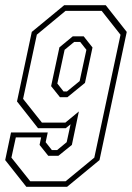

<svg xmlns="http://www.w3.org/2000/svg" viewBox="-40 -720 508 740"><path d="M367.5 -700 448.5 -597 343.5 -103 218.5 0H61.5L-20 -103L2.5 -209.5H144L136 -172L160 -141.5H180L217 -172L232 -241L213.5 -226H106.5L25.5 -329L82.5 -597L207.5 -700ZM352 -678H212.5L102 -586.5L49 -339L121.5 -247.5H212L264 -290.5L237 -161.5L185 -119.5H146L112.5 -161.5L118.5 -190.5H21L4 -112.5L76.5 -21.5H213L323.5 -112.5L424.5 -586ZM282.5 -580 316.5 -537 287.5 -400.5 220 -345.5H191L157 -388L189 -537.5L240.5 -580ZM269 -558.5H246L209 -528L181 -398L205 -367.5H218L267 -407.5L293 -528Z"/></svg>

Font: Tourney Condensed ExtraLight
Style: Italic
Weight: 200
Width: 3
Italic angle: -12°
Designer: Tyler Finck
Foundry: Etcetera Type Co
Version: Version 1.010; ttfautohint (v1.8.3)